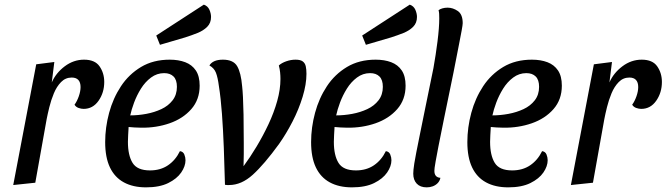

<svg xmlns="http://www.w3.org/2000/svg" viewBox="-20 -787 2871 827"><path d="M37 10 136 -510 214 -520 203 -432Q221 -473 259 -501.5Q297 -530 342 -530Q389 -530 409 -501Q429 -472 429 -434Q429 -388 404.5 -353Q380 -318 340 -318Q330 -318 318.5 -322Q307 -326 301 -336Q312 -351 319.5 -372.5Q327 -394 327 -412Q327 -432 317.5 -442.5Q308 -453 289 -453Q262 -453 243 -433.5Q224 -414 212 -385Q200 -356 192.5 -325.5Q185 -295 181 -274L132 0Z M609 20Q553 20 513.5 -1.5Q474 -23 453.5 -66Q433 -109 433 -175Q433 -238 450 -301Q467 -364 501 -415.5Q535 -467 587.5 -498.5Q640 -530 711 -530Q749 -530 778 -519Q807 -508 823.5 -483.5Q840 -459 840 -418Q840 -358 804 -317Q768 -276 710.5 -256Q653 -236 588 -237Q575 -237 559 -238Q543 -239 534 -240Q533 -222 532 -205.5Q531 -189 531 -176Q531 -118 551 -85.5Q571 -53 626 -53Q671 -53 703.5 -75Q736 -97 755 -136Q769 -134 774 -121.5Q779 -109 779 -97Q779 -71 760.5 -44Q742 -17 704.5 1.5Q667 20 609 20ZM541 -290Q575 -290 610 -296.5Q645 -303 675 -317Q705 -331 723.5 -355Q742 -379 742 -413Q742 -443 727.5 -457.5Q713 -472 687 -472Q656 -472 630.5 -453Q605 -434 587 -405Q569 -376 557.5 -345Q546 -314 541 -290ZM669 -594 653 -634 858 -767Q875 -761 882 -745Q889 -729 889 -714Q889 -688 872.5 -671.5Q856 -655 831 -645Q806 -635 778 -626Z M967 10Q963 10 958.5 10Q954 10 949 9Q947 -73 944 -151Q941 -229 936 -297Q931 -365 923 -415Q918 -454 910 -474Q902 -494 882 -505Q889 -517 903.5 -523.5Q918 -530 940 -530Q985 -530 1001.5 -502Q1018 -474 1023 -415Q1025 -398 1026.5 -369Q1028 -340 1029 -293Q1030 -246 1030 -171Q1030 -149 1030 -123.5Q1030 -98 1029 -71Q1057 -109 1085 -155.5Q1113 -202 1136.5 -252Q1160 -302 1174 -352Q1188 -402 1188 -447Q1188 -461 1186.5 -475.5Q1185 -490 1181 -505Q1193 -516 1213 -523Q1233 -530 1253 -530Q1274 -530 1284 -522.5Q1294 -515 1297 -501.5Q1300 -488 1300 -469Q1300 -424 1283.5 -370Q1267 -316 1240 -263.5Q1213 -211 1182 -167Q1118 -79 1069 -34.5Q1020 10 967 10Z M1496 20Q1440 20 1400.5 -1.5Q1361 -23 1340.5 -66Q1320 -109 1320 -175Q1320 -238 1337 -301Q1354 -364 1388 -415.5Q1422 -467 1474.5 -498.5Q1527 -530 1598 -530Q1636 -530 1665 -519Q1694 -508 1710.5 -483.5Q1727 -459 1727 -418Q1727 -358 1691 -317Q1655 -276 1597.5 -256Q1540 -236 1475 -237Q1462 -237 1446 -238Q1430 -239 1421 -240Q1420 -222 1419 -205.5Q1418 -189 1418 -176Q1418 -118 1438 -85.5Q1458 -53 1513 -53Q1558 -53 1590.5 -75Q1623 -97 1642 -136Q1656 -134 1661 -121.5Q1666 -109 1666 -97Q1666 -71 1647.5 -44Q1629 -17 1591.5 1.5Q1554 20 1496 20ZM1428 -290Q1462 -290 1497 -296.5Q1532 -303 1562 -317Q1592 -331 1610.5 -355Q1629 -379 1629 -413Q1629 -443 1614.5 -457.5Q1600 -472 1574 -472Q1543 -472 1517.5 -453Q1492 -434 1474 -405Q1456 -376 1444.5 -345Q1433 -314 1428 -290ZM1556 -594 1540 -634 1745 -767Q1762 -761 1769 -745Q1776 -729 1776 -714Q1776 -688 1759.5 -671.5Q1743 -655 1718 -645Q1693 -635 1665 -626Z M1818 20Q1790 20 1775 4Q1760 -12 1760 -39Q1760 -47 1761 -56.5Q1762 -66 1764.5 -83Q1767 -100 1773 -130Q1779 -160 1788.5 -207.5Q1798 -255 1812.5 -325.5Q1827 -396 1847 -494Q1857 -550 1864.5 -609Q1872 -668 1872 -708Q1872 -719 1871.5 -727.5Q1871 -736 1869 -743Q1875 -748 1885.5 -751Q1896 -754 1908 -754Q1931 -754 1952 -739.5Q1973 -725 1973 -687Q1973 -680 1968.5 -655.5Q1964 -631 1957.5 -598Q1951 -565 1944.5 -531.5Q1938 -498 1933 -473Q1908 -352 1892.5 -276Q1877 -200 1868.5 -156.5Q1860 -113 1856.5 -92.5Q1853 -72 1852 -64.5Q1851 -57 1851 -51Q1851 -37 1857.5 -29.5Q1864 -22 1877 -21Q1874 -7 1865 2Q1856 11 1844 15.5Q1832 20 1818 20Z M2169 20Q2113 20 2073.5 -1.5Q2034 -23 2013.5 -66Q1993 -109 1993 -175Q1993 -238 2010 -301Q2027 -364 2061 -415.5Q2095 -467 2147.5 -498.5Q2200 -530 2271 -530Q2309 -530 2338 -519Q2367 -508 2383.5 -483.5Q2400 -459 2400 -418Q2400 -358 2364 -317Q2328 -276 2270.5 -256Q2213 -236 2148 -237Q2135 -237 2119 -238Q2103 -239 2094 -240Q2093 -222 2092 -205.5Q2091 -189 2091 -176Q2091 -118 2111 -85.5Q2131 -53 2186 -53Q2231 -53 2263.5 -75Q2296 -97 2315 -136Q2329 -134 2334 -121.5Q2339 -109 2339 -97Q2339 -71 2320.5 -44Q2302 -17 2264.5 1.5Q2227 20 2169 20ZM2101 -290Q2135 -290 2170 -296.5Q2205 -303 2235 -317Q2265 -331 2283.5 -355Q2302 -379 2302 -413Q2302 -443 2287.5 -457.5Q2273 -472 2247 -472Q2216 -472 2190.5 -453Q2165 -434 2147 -405Q2129 -376 2117.5 -345Q2106 -314 2101 -290Z M2439 10 2538 -510 2616 -520 2605 -432Q2623 -473 2661 -501.5Q2699 -530 2744 -530Q2791 -530 2811 -501Q2831 -472 2831 -434Q2831 -388 2806.5 -353Q2782 -318 2742 -318Q2732 -318 2720.5 -322Q2709 -326 2703 -336Q2714 -351 2721.5 -372.5Q2729 -394 2729 -412Q2729 -432 2719.5 -442.5Q2710 -453 2691 -453Q2664 -453 2645 -433.5Q2626 -414 2614 -385Q2602 -356 2594.5 -325.5Q2587 -295 2583 -274L2534 0Z"/></svg>

Font: Sansita Swashed Light
Style: Regular
Weight: 300
Designer: Pablo Cosgaya
Foundry: Omnibus-Type
Version: Version 1.003